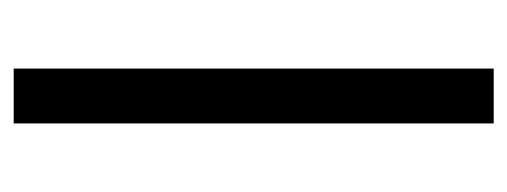

<svg xmlns="http://www.w3.org/2000/svg" viewBox="-250 -490 740 280"><g transform="rotate(-90 120.0 -350.0)"><path d="M80 0V-700H160V0Z"/></g></svg>

Font: Fivo Sans
Style: Regular
Weight: 400
Designer: Alexander Slobzheninov
Foundry: Alexander Slobzheninov
Version: 1.0